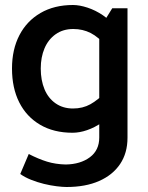

<svg xmlns="http://www.w3.org/2000/svg" viewBox="-20 -518 593 768"><path d="M490 -485H429L377 -401V32Q377 83 339.5 111Q302 139 243 140Q202 139 168 128.5Q134 118 95 98L61 178Q79 191 104 201Q129 211 155.5 217.5Q182 224 206.5 227Q231 230 246 230Q322 230 376.5 206Q431 182 460.5 138Q490 94 490 33ZM405 -152Q372 -118 341.5 -101Q311 -84 272 -84Q232 -84 202.5 -104.5Q173 -125 158 -161Q143 -197 143 -244Q143 -289 158 -324.5Q173 -360 202.5 -381Q232 -402 273 -402Q311 -402 342.5 -386Q374 -370 407 -332L440 -409Q421 -437 391.5 -457Q362 -477 330 -487.5Q298 -498 272 -498Q197 -498 142 -466Q87 -434 57.5 -377Q28 -320 28 -244Q28 -166 57 -108.5Q86 -51 140.5 -19Q195 13 270 13Q298 13 328.5 2.5Q359 -8 388 -28Q417 -48 439 -76Z"/></svg>

Font: Catamaran SemiBold
Style: Regular
Weight: 600
Designer: Pria Ravichandran
Version: Version 2.000